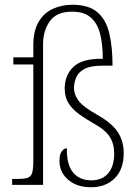

<svg xmlns="http://www.w3.org/2000/svg" viewBox="-20 -777 586 807"><path d="M363 10Q303 10 266.5 -21.5Q230 -53 230 -101Q230 -129 240 -141.5Q250 -154 261 -154Q260 -84 287.5 -51.5Q315 -19 364 -19Q410 -19 435 -49Q460 -79 460 -131Q460 -173 441 -202.5Q422 -232 372 -259Q339 -278 312 -297.5Q285 -317 268.5 -342.5Q252 -368 252 -405Q252 -460 288 -495.5Q324 -531 412 -530Q412 -590 401 -634Q390 -678 362 -703Q334 -728 283 -728Q218 -728 189.5 -688Q161 -648 161 -590V0H31V-25H53Q81 -25 95.5 -29.5Q110 -34 115 -50Q120 -66 120 -101V-506H36V-536H120V-586Q120 -648 142.5 -685.5Q165 -723 202.5 -740Q240 -757 284 -757Q353 -757 389.5 -725.5Q426 -694 439.5 -636.5Q453 -579 453 -501H411Q360 -501 334.5 -487Q309 -473 300 -451Q291 -429 291 -406Q291 -380 310 -354Q329 -328 388 -295Q450 -260 475 -222Q500 -184 500 -134Q500 -65 462 -27.5Q424 10 363 10Z"/></svg>

Font: Noto Serif Khmer SemiCondensed ExtraLight
Style: Regular
Weight: 200
Width: 4
Designer: Danh Hong and the Monotype Design Team
Foundry: Monotype Imaging Inc.
Version: Version 2.004; ttfautohint (v1.8.4.7-5d5b)